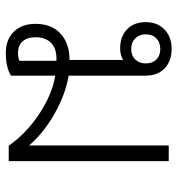

<svg xmlns="http://www.w3.org/2000/svg" viewBox="5 -605 610 660"><g transform="rotate(90 310.0 -275.0)"><path d="M534 -550V0H481Q438 -61 371.5 -105Q305 -149 240 -160V-8Q212 10 162 10Q116 10 89 -17.5Q62 -45 62 -92Q62 -147 95.5 -178Q129 -209 186 -209V-393Q169 -383 146 -383Q105 -383 80.5 -407Q56 -431 56 -471Q56 -511 81.5 -535.5Q107 -560 148 -560Q190 -560 215 -536Q240 -512 240 -471V-206Q305 -195 371 -157.5Q437 -120 480 -70V-550ZM198 -471Q198 -494 184.5 -507.5Q171 -521 148 -521Q126 -521 112 -507.5Q98 -494 98 -471Q98 -449 112 -435Q126 -421 148 -421Q171 -421 184.5 -435Q198 -449 198 -471ZM189 -164H180Q146 -164 127 -145Q108 -126 108 -92Q108 -64 122 -48Q136 -32 161 -32Q181 -32 189 -37Z"/></g></svg>

Font: Bai Jamjuree Light
Style: Regular
Weight: 300
Designer: Katatrad Aksorn Co.,Ltd.
Foundry: Cadson Demak Co.,Ltd.
Version: Version 1.000; ttfautohint (v1.6)